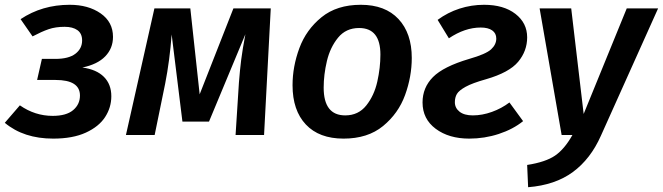

<svg xmlns="http://www.w3.org/2000/svg" viewBox="-31 -564 2769 802"><path d="M441 -410Q441 -362 408.5 -328.5Q376 -295 313 -282Q372 -274 403 -243Q434 -212 434 -162Q434 -115 408 -75Q382 -35 327.5 -10Q273 15 191 15Q68 15 -11 -51L52 -124Q115 -80 189 -80Q246 -80 274.5 -104Q303 -128 303 -165Q303 -230 201 -230H124L144 -318H200Q256 -318 284 -339.5Q312 -361 312 -395Q312 -424 292.5 -438Q273 -452 239 -452Q201 -452 172 -442Q143 -432 105 -412L55 -484Q145 -544 260 -544Q338 -544 389.5 -508Q441 -472 441 -410Z M1072 0H953L967 -219Q971 -271 976.5 -314.5Q982 -358 994 -421L842 -56H731L686 -420Q678 -312 659 -215L615 0H495L614 -529H764L803 -170L944 -529H1100Z M1191 -208Q1191 -286 1219.5 -363Q1248 -440 1312 -492Q1376 -544 1476 -544Q1578 -544 1633.5 -484.5Q1689 -425 1689 -322Q1689 -244 1661 -167Q1633 -90 1569 -37.5Q1505 15 1404 15Q1302 15 1246.5 -44Q1191 -103 1191 -208ZM1558 -336Q1558 -447 1469 -447Q1414 -447 1381 -406.5Q1348 -366 1334.5 -309Q1321 -252 1321 -198Q1321 -82 1411 -82Q1466 -82 1499 -123.5Q1532 -165 1545 -223Q1558 -281 1558 -336Z M2171 -408Q2171 -351 2133.5 -306Q2096 -261 1999 -233Q1942 -217 1914 -201.5Q1886 -186 1877.5 -171.5Q1869 -157 1869 -137Q1869 -113 1888.5 -97.5Q1908 -82 1944 -82Q1983 -82 2023.5 -96.5Q2064 -111 2097 -136L2154 -58Q2112 -24 2052.5 -4.5Q1993 15 1929 15Q1844 15 1789 -26Q1734 -67 1734 -136Q1734 -198 1777.5 -242Q1821 -286 1929 -318Q1999 -338 2020.5 -358Q2042 -378 2042 -403Q2042 -425 2025 -437Q2008 -449 1977 -449Q1911 -449 1844 -404L1797 -481Q1839 -512 1888.5 -528Q1938 -544 1991 -544Q2073 -544 2122 -506Q2171 -468 2171 -408Z M2479 3Q2436 100 2362 154.5Q2288 209 2175 218L2171 125Q2248 113 2287.5 86Q2327 59 2360 0H2315L2223 -529H2355L2407 -88L2587 -529H2718Z"/></svg>

Font: FiraGO Medium
Style: Italic
Weight: 500
Italic angle: -8°
Designer: bBox Type GmbH
Foundry: bBox Type GmbH
Version: Version 1.001